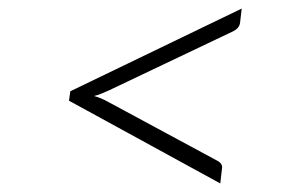

<svg xmlns="http://www.w3.org/2000/svg" viewBox="-20 -560 680 448"><path d="M141 -325 144 -347 544 -540 540 -506Q538 -494 524 -487L234 -349Q225 -345 216.5 -341.5Q208 -338 199 -336Q207 -334 215.5 -330.5Q224 -327 231 -323L487 -185Q500 -178 498 -167L494 -132Z"/></svg>

Font: Aleo Light
Style: Italic
Weight: 300
Italic angle: -7°
Designer: Alessio Laiso
Foundry: Alessio Laiso
Version: Version 2.001;gftools[0.9.29]